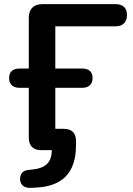

<svg xmlns="http://www.w3.org/2000/svg" viewBox="-20 -725 641 927"><path d="M129 182Q106 183 92.5 173Q79 163 77 143Q76 123 86 110Q96 97 121 95L132 94Q185 89 207.5 66Q230 43 230 0H178Q150 0 134.5 -15.5Q119 -31 119 -60V-301H74Q50 -301 37 -313.5Q24 -326 24 -348Q24 -371 37 -382.5Q50 -394 74 -394H119V-639Q119 -671 136 -688Q153 -705 185 -705H538Q565 -705 579 -691.5Q593 -678 593 -652Q593 -627 579 -612.5Q565 -598 538 -598H247V-394H377Q401 -394 414 -382.5Q427 -371 427 -348Q427 -326 414 -313.5Q401 -301 377 -301H247V-45L189 -103H288Q317 -103 332 -88Q347 -73 347 -44V-25Q347 41 325.5 86Q304 131 260.5 154.5Q217 178 150 181Z"/></svg>

Font: Nunito ExtraLight
Style: Regular
Weight: 200
Designer: Vernon Adams
Foundry: Vernon Adams
Version: Version 3.602